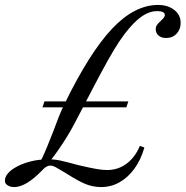

<svg xmlns="http://www.w3.org/2000/svg" viewBox="-73 -744 752 778"><path d="M-15 14Q-31 14 -42 7Q-53 0 -53 -10Q-54 -27 -40 -42.5Q-26 -58 -1.5 -70.5Q23 -83 53.5 -90.5Q84 -98 116 -98L84 -76Q93 -93 100.5 -109Q108 -125 117.5 -148Q127 -171 141 -207Q154 -242 165 -270Q176 -298 189 -324Q290 -531 381 -627.5Q472 -724 568 -724Q595 -724 615.5 -714.5Q636 -705 647.5 -689Q659 -673 659 -651Q659 -625 642.5 -607.5Q626 -590 600 -590Q581 -590 569.5 -600Q558 -610 558 -626Q558 -635 562.5 -642Q567 -649 579 -660Q587 -667 591 -672.5Q595 -678 595 -683Q595 -699 563 -699Q536 -699 508.5 -682Q481 -665 451 -630Q431 -607 410 -575.5Q389 -544 362.5 -496.5Q336 -449 299 -378Q280 -341 265.5 -313.5Q251 -286 236 -257Q211 -208 181 -162.5Q151 -117 121 -80L123 -98Q146 -99 171.5 -93.5Q197 -88 244 -75Q291 -64 316.5 -59.5Q342 -55 361 -55Q405 -55 439.5 -80.5Q474 -106 494 -153L512 -146Q498 -97 472 -61Q446 -25 411.5 -5.5Q377 14 337 14Q312 14 287 6.5Q262 -1 222 -25L191 -44Q166 -59 153.5 -66Q141 -73 130 -73Q123 -73 115 -68.5Q107 -64 97 -53Q32 14 -15 14ZM99 -309 107 -333H230L224 -309ZM249 -309 258 -333H447L439 -309Z"/></svg>

Font: Baskervville
Style: Italic
Weight: 400
Italic angle: -18°
Designer: ANRT
Foundry: ANRT
Version: Version 1.100